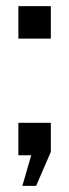

<svg xmlns="http://www.w3.org/2000/svg" viewBox="-20 -507 226 627"><path d="M40 0V-106H146V-11L98 100H53L82 0ZM146 -487V-381H40V-487Z"/></svg>

Font: BebasNeueW03-Regular
Style: Regular
Weight: 400
Designer: Ryoichi Tsunekawa
Foundry: Ryoichi Tsunekawa
Version: Version 1.30